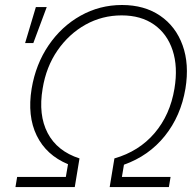

<svg xmlns="http://www.w3.org/2000/svg" viewBox="-20 -756 789 776"><path d="M42.5 0 49.3 -41H246.1L254.9 -92.3Q167 -128.9 128.4 -208Q89.8 -287.1 107.9 -397.9Q124.5 -496.6 176.5 -573Q228.5 -649.4 305.7 -692.6Q382.8 -735.8 473.1 -735.8Q563.5 -735.8 627 -692.6Q690.4 -649.4 718 -573Q745.6 -496.6 729.5 -397.9Q710.9 -287.1 646.2 -206.5Q581.5 -126 481 -90.3L472.7 -41H669.4L662.6 0H423.3L442.4 -115.7Q542 -144.5 604.7 -218Q667.5 -291.5 685.1 -397.9Q699.7 -485.8 677.7 -552.5Q655.8 -619.1 602.8 -656.5Q549.8 -693.8 471.7 -693.8Q393.1 -693.8 325.9 -656.5Q258.8 -619.1 212.6 -552.5Q166.5 -485.8 152.3 -397.9Q134.3 -291.5 172.6 -218.3Q210.9 -145 301.3 -115.7L282.2 0ZM81.5 -582 125 -727.5H168.9L114.7 -582Z"/></svg>

Font: Inter Display ExtraLight
Style: Italic
Weight: 200
Italic angle: -9.39999°
Designer: Rasmus Andersson
Foundry: rsms
Version: Version 4.000;git-a52131595